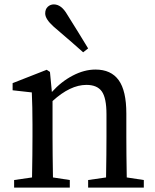

<svg xmlns="http://www.w3.org/2000/svg" viewBox="-20 -849 703 869"><path d="M378.9 -629.9 356.4 -612.3Q317.4 -647.5 222.7 -728.5Q184.6 -762.7 184.6 -788.1Q184.6 -807.6 196.3 -818.4Q208 -829.1 223.6 -829.1Q257.8 -829.1 284.2 -783.2Q303.7 -752.9 335.9 -700.2Q368.2 -647.5 378.9 -629.9ZM553.7 -45.9 630.9 -34.2V0H378.9V-34.2L460 -45.9Q461.9 -155.3 461.9 -230.5V-332Q461.9 -405.3 440.9 -435.1Q419.9 -464.8 371.1 -464.8Q297.9 -464.8 217.8 -391.6V-230.5Q217.8 -157.2 219.7 -45.9L295.9 -34.2V0H43.9V-34.2L125 -45.9Q127 -157.2 127 -230.5V-287.1Q127 -365.2 124 -430.7L37.1 -440.4V-472.7L191.4 -533.2L206.1 -523.4L214.8 -432.6Q256.8 -479.5 309.1 -506.8Q361.3 -534.2 412.1 -534.2Q482.4 -534.2 517.1 -486.3Q551.8 -438.5 551.8 -335V-230.5Q551.8 -155.3 553.7 -45.9Z"/></svg>

Font: GenYoMin TW TTF Medium
Style: Regular
Weight: 500
Version: Version 1.300